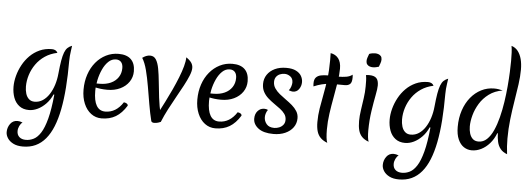

<svg xmlns="http://www.w3.org/2000/svg" viewBox="-69 -1178 4771 1728"><g transform="rotate(5 2316.5 -314.0)"><path d="M419 -162Q397 -112 362.5 -76.5Q328 -41 288.5 -22Q249 -3 210 -3Q157 -3 122 -30Q87 -57 70.5 -102Q54 -147 54 -201Q54 -248 67.5 -299Q81 -350 107 -398Q133 -446 171 -484Q209 -522 258.5 -544.5Q308 -567 369 -567Q387 -567 400.5 -560Q414 -553 421 -538Q358 -525 310 -492.5Q262 -460 230 -414.5Q198 -369 181.5 -317Q165 -265 165 -212Q165 -178 174 -148Q183 -118 203 -100Q223 -82 254 -82Q295 -82 328 -104Q361 -126 385.5 -163.5Q410 -201 425.5 -249.5Q441 -298 446 -352Q453 -424 461 -470.5Q469 -517 480 -545.5Q491 -574 507 -589Q523 -604 547 -613Q544 -590 540.5 -566.5Q537 -543 535 -520Q533 -497 533 -473Q533 -345 525 -235.5Q517 -126 499.5 -36.5Q482 53 454.5 121Q427 189 388 235.5Q349 282 298.5 305.5Q248 329 184 329Q132 329 97.5 311.5Q63 294 45.5 267Q28 240 28 212Q28 170 52 137Q76 104 117 104Q128 104 139 106.5Q150 109 163 114Q147 125 136 148Q125 171 125 194Q125 228 146.5 247.5Q168 267 206 267Q242 267 276 250Q310 233 339 188Q368 143 390.5 58.5Q413 -26 426 -161Z M867 15Q814 15 772.5 -16Q731 -47 707.5 -102.5Q684 -158 684 -229Q684 -303 705.5 -366.5Q727 -430 766 -477Q805 -524 857.5 -550.5Q910 -577 971 -577Q1045 -577 1083 -540Q1121 -503 1121 -432Q1121 -379 1092 -336.5Q1063 -294 1012.5 -270Q962 -246 897 -246Q865 -246 837 -249.5Q809 -253 783 -259L786 -294H823Q881 -294 924 -313.5Q967 -333 991 -369Q1015 -405 1015 -452Q1015 -487 998.5 -506Q982 -525 952 -525Q914 -525 884 -496.5Q854 -468 833 -422.5Q812 -377 801 -325Q790 -273 790 -226Q790 -138 816.5 -93.5Q843 -49 895 -49Q993 -49 1056 -147Q1093 -141 1093 -120Q1050 -50 995.5 -17.5Q941 15 867 15Z M1402 0Q1397 3 1379 8.5Q1361 14 1344 14Q1334 14 1326 10.5Q1318 7 1316 -1Q1299 -69 1285.5 -148.5Q1272 -228 1258.5 -307Q1245 -386 1228 -452.5Q1211 -519 1185 -560Q1202 -572 1218.5 -579Q1235 -586 1256 -586Q1290 -586 1308.5 -556.5Q1327 -527 1336.5 -475.5Q1346 -424 1352.5 -357.5Q1359 -291 1368 -215.5Q1377 -140 1395 -64L1372 -78Q1398 -128 1427 -185Q1456 -242 1483 -300.5Q1510 -359 1532 -414.5Q1554 -470 1567 -517.5Q1580 -565 1580 -599Q1613 -577 1627.5 -555.5Q1642 -534 1642 -508Q1642 -480 1625 -438Q1608 -396 1580.5 -344.5Q1553 -293 1520.5 -235.5Q1488 -178 1457 -118.5Q1426 -59 1402 0Z M1895 15Q1842 15 1800.5 -16Q1759 -47 1735.5 -102.5Q1712 -158 1712 -229Q1712 -303 1733.5 -366.5Q1755 -430 1794 -477Q1833 -524 1885.5 -550.5Q1938 -577 1999 -577Q2073 -577 2111 -540Q2149 -503 2149 -432Q2149 -379 2120 -336.5Q2091 -294 2040.5 -270Q1990 -246 1925 -246Q1893 -246 1865 -249.5Q1837 -253 1811 -259L1814 -294H1851Q1909 -294 1952 -313.5Q1995 -333 2019 -369Q2043 -405 2043 -452Q2043 -487 2026.5 -506Q2010 -525 1980 -525Q1942 -525 1912 -496.5Q1882 -468 1861 -422.5Q1840 -377 1829 -325Q1818 -273 1818 -226Q1818 -138 1844.5 -93.5Q1871 -49 1923 -49Q2021 -49 2084 -147Q2121 -141 2121 -120Q2078 -50 2023.5 -17.5Q1969 15 1895 15Z M2421 20Q2331 20 2284 -16Q2237 -52 2237 -103Q2237 -146 2261 -172.5Q2285 -199 2319 -199Q2327 -199 2335.5 -197.5Q2344 -196 2353 -191Q2343 -178 2337 -160Q2331 -142 2331 -125Q2331 -90 2353.5 -62.5Q2376 -35 2423 -35Q2446 -35 2468 -44Q2490 -53 2504.5 -71Q2519 -89 2519 -116Q2519 -146 2502.5 -169Q2486 -192 2459.5 -212Q2433 -232 2404 -252Q2375 -272 2348.5 -295.5Q2322 -319 2305.5 -349.5Q2289 -380 2289 -421Q2289 -468 2313.5 -504.5Q2338 -541 2382 -562Q2426 -583 2486 -583Q2540 -583 2573.5 -566Q2607 -549 2622 -522.5Q2637 -496 2637 -467Q2637 -432 2617 -403.5Q2597 -375 2562 -375Q2555 -375 2545.5 -377.5Q2536 -380 2525 -384Q2539 -401 2545 -422Q2551 -443 2551 -456Q2551 -492 2527 -510Q2503 -528 2474 -528Q2453 -528 2432.5 -519.5Q2412 -511 2399 -493Q2386 -475 2386 -448Q2386 -416 2403.5 -390Q2421 -364 2448 -342Q2475 -320 2505.5 -298.5Q2536 -277 2563 -254Q2590 -231 2607.5 -203Q2625 -175 2625 -140Q2625 -93 2599 -57Q2573 -21 2527 -0.5Q2481 20 2421 20Z M2897 -63Q2897 -21 2900.5 10.5Q2904 42 2911 57Q2873 43 2849.5 19.5Q2826 -4 2816 -39Q2806 -74 2806 -122Q2806 -184 2816 -245.5Q2826 -307 2839 -373.5Q2852 -440 2862 -516.5Q2872 -593 2872 -685Q2872 -701 2871.5 -717.5Q2871 -734 2871 -750Q2916 -743 2941.5 -710Q2967 -677 2967 -618Q2967 -564 2956.5 -497Q2946 -430 2932 -355.5Q2918 -281 2907.5 -206.5Q2897 -132 2897 -63ZM3085 -574Q3086 -569 3086.5 -562Q3087 -555 3087 -548Q3087 -504 3070 -489Q3053 -474 3024 -474Q2983 -474 2948.5 -474.5Q2914 -475 2882 -473Q2850 -471 2816.5 -463Q2783 -455 2743 -438Q2742 -444 2741.5 -452Q2741 -460 2741 -467Q2741 -502 2757.5 -519.5Q2774 -537 2802 -542.5Q2830 -548 2864 -548Q2888 -548 2913 -546.5Q2938 -545 2961 -545Q2996 -545 3029.5 -550.5Q3063 -556 3085 -574Z M3269 -88Q3269 -52 3272 -25.5Q3275 1 3281 15Q3242 1 3219.5 -22.5Q3197 -46 3188 -80.5Q3179 -115 3179 -164Q3179 -208 3187 -262Q3195 -316 3203 -372Q3211 -428 3211 -479Q3211 -505 3210.5 -530.5Q3210 -556 3205 -581Q3212 -582 3220 -582.5Q3228 -583 3234 -583Q3279 -583 3299 -563Q3319 -543 3319 -497Q3319 -468 3307 -407Q3295 -346 3282.5 -264Q3270 -182 3269 -88ZM3314 -666Q3302 -662 3288 -659Q3274 -656 3260 -656Q3246 -656 3232 -660.5Q3218 -665 3208.5 -676.5Q3199 -688 3199 -707Q3199 -724 3205 -740Q3211 -756 3217 -773Q3229 -778 3243.5 -780.5Q3258 -783 3271 -783Q3285 -783 3299 -778.5Q3313 -774 3322.5 -763Q3332 -752 3332 -732Q3332 -716 3326 -699.5Q3320 -683 3314 -666Z M3817 -162Q3795 -112 3760.5 -76.5Q3726 -41 3686.5 -22Q3647 -3 3608 -3Q3555 -3 3520 -30Q3485 -57 3468.5 -102Q3452 -147 3452 -201Q3452 -248 3465.5 -299Q3479 -350 3505 -398Q3531 -446 3569 -484Q3607 -522 3656.5 -544.5Q3706 -567 3767 -567Q3785 -567 3798.5 -560Q3812 -553 3819 -538Q3756 -525 3708 -492.5Q3660 -460 3628 -414.5Q3596 -369 3579.5 -317Q3563 -265 3563 -212Q3563 -178 3572 -148Q3581 -118 3601 -100Q3621 -82 3652 -82Q3693 -82 3726 -104Q3759 -126 3783.5 -163.5Q3808 -201 3823.5 -249.5Q3839 -298 3844 -352Q3851 -424 3859 -470.5Q3867 -517 3878 -545.5Q3889 -574 3905 -589Q3921 -604 3945 -613Q3942 -590 3938.5 -566.5Q3935 -543 3933 -520Q3931 -497 3931 -473Q3931 -345 3923 -235.5Q3915 -126 3897.5 -36.5Q3880 53 3852.5 121Q3825 189 3786 235.5Q3747 282 3696.5 305.5Q3646 329 3582 329Q3530 329 3495.5 311.5Q3461 294 3443.5 267Q3426 240 3426 212Q3426 170 3450 137Q3474 104 3515 104Q3526 104 3537 106.5Q3548 109 3561 114Q3545 125 3534 148Q3523 171 3523 194Q3523 228 3544.5 247.5Q3566 267 3604 267Q3640 267 3674 250Q3708 233 3737 188Q3766 143 3788.5 58.5Q3811 -26 3824 -161Z M4428 -163Q4407 -108 4372.5 -69Q4338 -30 4296.5 -9.5Q4255 11 4212 11Q4173 11 4140.5 -10Q4108 -31 4088 -75.5Q4068 -120 4068 -188Q4068 -270 4091 -338.5Q4114 -407 4154.5 -456.5Q4195 -506 4249 -533.5Q4303 -561 4366 -561Q4385 -561 4404.5 -558Q4424 -555 4443 -550Q4371 -538 4320 -500Q4269 -462 4237.5 -410.5Q4206 -359 4191 -304Q4176 -249 4176 -202Q4176 -168 4185 -138.5Q4194 -109 4213.5 -91Q4233 -73 4266 -73Q4308 -73 4341 -104Q4374 -135 4398 -188.5Q4422 -242 4439 -309Q4456 -376 4467 -449Q4478 -522 4484 -592Q4490 -662 4492.5 -722Q4495 -782 4495 -822Q4495 -861 4493.5 -895.5Q4492 -930 4487 -957Q4523 -946 4545.5 -917Q4568 -888 4579 -846Q4590 -804 4590 -750Q4590 -690 4580 -617.5Q4570 -545 4556.5 -464Q4543 -383 4533 -296.5Q4523 -210 4523 -122Q4523 -51 4532 18Q4493 4 4471.5 -22.5Q4450 -49 4442 -85Q4434 -121 4433 -162Z"/></g></svg>

Font: Merienda
Style: Regular
Weight: 400
Designer: Eduardo Rodriguez Tunni
Foundry: Eduardo Rodriguez Tunni
Version: Version 2.001